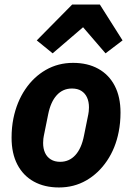

<svg xmlns="http://www.w3.org/2000/svg" viewBox="-20 -814 582 846"><path d="M240 12Q176 12 129 -14Q82 -40 56.5 -89Q31 -138 31 -207Q31 -230 33 -251Q35 -272 39 -292Q54 -365 91 -420Q128 -475 182 -506Q236 -537 302 -537Q366 -537 413 -511Q460 -485 485.5 -436Q511 -387 511 -318Q511 -296 509 -274.5Q507 -253 503 -233Q489 -161 451.5 -105.5Q414 -50 360 -19Q306 12 240 12ZM245 -101Q285 -101 312 -130.5Q339 -160 350 -216L369 -310Q370 -315 371 -323Q372 -331 372 -341Q372 -366 363.5 -384.5Q355 -403 338.5 -413.5Q322 -424 297 -424Q257 -424 230 -394.5Q203 -365 192 -309L173 -215Q172 -211 171 -202.5Q170 -194 170 -184Q170 -159 178.5 -140.5Q187 -122 204 -111.5Q221 -101 245 -101ZM298 -794H420L520 -636L445 -579L346 -694L212 -579L142 -636Z"/></svg>

Font: IBM Plex Sans Var
Style: Italic
Weight: 400
Italic angle: -11.31°
Designer: Mike Abbink, Paul van der Laan, Pieter van Rosmalen
Foundry: Bold Monday
Version: Version 1.001